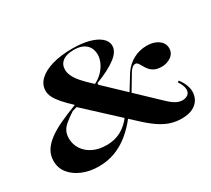

<svg xmlns="http://www.w3.org/2000/svg" viewBox="-140 -968 1348 1227"><g transform="rotate(-30 533.5 -354.0)"><path d="M274 15Q208 15 154.5 -7.5Q101 -30 70 -68.5Q39 -107 39 -159Q39 -201 59 -234Q79 -267 117.5 -296Q156 -325 211 -350.5Q266 -376 336 -403Q295 -441 269.5 -470.5Q244 -500 231.5 -524.5Q219 -549 219 -573Q219 -619 254 -652.5Q289 -686 352.5 -704.5Q416 -723 502 -723Q569 -723 621 -709.5Q673 -696 703 -670.5Q733 -645 733 -610Q733 -568 681.5 -528.5Q630 -489 531 -451V-431L510 -452Q546 -469 571.5 -495Q597 -521 610.5 -551Q624 -581 624 -608Q624 -639 611 -662Q598 -685 571.5 -698Q545 -711 504 -711Q451 -711 422.5 -689Q394 -667 394 -628Q394 -606 405.5 -581Q417 -556 443 -526Q469 -496 513 -456L852 -134Q882 -106 904.5 -95Q927 -84 948 -84Q972 -84 988 -96Q1004 -108 1004 -132Q1004 -146 997.5 -162.5Q991 -179 978 -199L989 -205Q1009 -179 1019.5 -152.5Q1030 -126 1030 -101Q1030 -69 1014 -42.5Q998 -16 966.5 -0.5Q935 15 886 15Q844 15 804.5 2.5Q765 -10 724 -38Q683 -66 633 -113L339 -385L306 -376Q266 -350 241.5 -329.5Q217 -309 206.5 -287Q196 -265 196 -236Q196 -191 220 -155Q244 -119 286.5 -98.5Q329 -78 386 -78Q444 -78 490.5 -102.5Q537 -127 576 -179L592 -163Q549 -107 500 -67Q451 -27 395 -6Q339 15 274 15ZM942 -336Q909 -336 888.5 -346Q868 -356 855.5 -371.5Q843 -387 835 -402Q827 -417 819.5 -427Q812 -437 801 -437Q789 -437 778 -428Q767 -419 755 -399L685 -282L675 -291L746 -406Q777 -452 823 -476.5Q869 -501 922 -501Q957 -501 983.5 -490Q1010 -479 1025 -460Q1040 -441 1040 -416Q1040 -396 1031.5 -381Q1023 -366 1008 -356Q993 -346 976 -341Q959 -336 942 -336Z"/></g></svg>

Font: Kalnia SemiExpanded Medium
Style: Regular
Weight: 500
Width: 6
Designer: Frida Medrano
Foundry: Frida Medrano
Version: Version 1.105